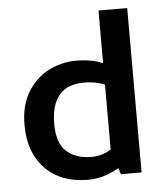

<svg xmlns="http://www.w3.org/2000/svg" viewBox="-45 -591 547 640"><g transform="rotate(-5 228.5 -270.5)"><path d="M308 -374Q272 -390 217 -390Q174 -390 131 -370Q88 -350 58.5 -305Q29 -260 29 -191Q29 -99 81.5 -45Q134 9 225 9Q277 9 328 -21L335 0H404V-550H308ZM308 -302V-85Q279 -66 242 -66Q190 -66 159 -94Q128 -122 128 -186Q128 -315 239 -315Q278 -315 308 -302Z"/></g></svg>

Font: Cambay Devanagari
Style: Regular
Weight: 700
Designer: Pooja Saxena
Foundry: Pooja Saxena
Version: Version 1.095;PS 001.095;hotconv 1.0.70;makeotf.lib2.5.58329